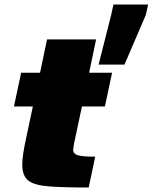

<svg xmlns="http://www.w3.org/2000/svg" viewBox="-20 -833 678 853"><path d="M374 0Q261 0 196.5 -5Q132 -10 105.5 -31Q79 -52 79 -101Q79 -124 83.5 -153Q88 -182 96 -219L126 -360H42L74 -510H158L189 -658H407L376 -510H478L446 -360H344L309 -195Q308 -186 306.5 -178.5Q305 -171 305 -167Q305 -150 325 -143.5Q345 -137 403 -137ZM418 -546 474 -767 484 -813H638L628 -767L533 -546Z"/></svg>

Font: Saira Black
Style: Italic
Weight: 900
Italic angle: -12°
Designer: Hector Gatti with collaboration of the Omnibus-Type team
Foundry: Omnibus-Type
Version: Version 1.100; ttfautohint (v1.8.3)